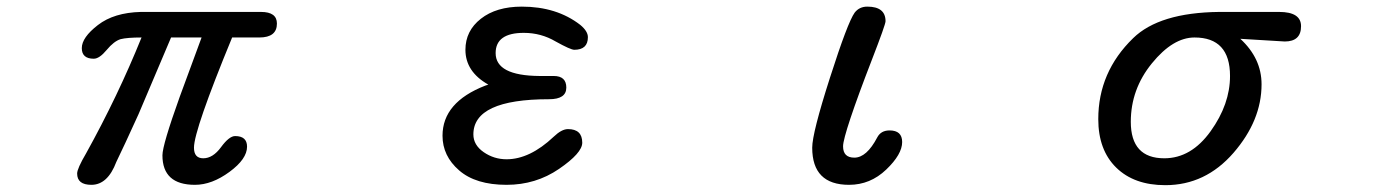

<svg xmlns="http://www.w3.org/2000/svg" viewBox="-20 -541 4040 565"><path d="M573.2 -430.7H483.4L387.7 -205.1L349.6 -122.1L322.3 -64.5Q296.9 2.9 249 2.9Q207 2.9 207 -30.3Q207 -44.9 233.4 -89.8Q327.1 -258.8 396.5 -430.7Q354.5 -430.7 335 -425.8Q315.4 -419.9 293.9 -394Q272.5 -368.2 255.9 -368.2Q220.7 -368.2 220.7 -399.4Q220.7 -430.7 268.1 -467.3Q315.4 -503.9 394.5 -505.9H748Q794.9 -505.9 794.9 -471.7Q794.9 -430.7 743.2 -430.7H663.1Q550.8 -158.2 550.8 -106.4Q550.8 -75.2 578.1 -75.2Q606.4 -75.2 630.4 -107.9Q654.3 -140.6 671.9 -140.6Q707 -140.6 707 -109.4Q707 -73.2 655.3 -35.2Q603.5 2.9 553.7 2.9Q458 2.9 458 -84Q458 -114.3 508.8 -255.9Z M1417 -292Q1349.6 -330.1 1349.6 -394.5Q1349.6 -450.2 1395 -485.8Q1440.4 -521.5 1515.6 -521.5Q1618.2 -521.5 1687.5 -467.8Q1710 -449.2 1710 -431.6Q1710 -394.5 1669.9 -394.5Q1659.2 -394.5 1615.2 -418.9Q1572.3 -444.3 1521.5 -444.3Q1438.5 -444.3 1438.5 -384.8Q1438.5 -318.4 1567.4 -317.4H1609.4Q1646.5 -317.4 1646.5 -283.2Q1646.5 -249 1595.7 -249Q1373 -249 1373 -145.5Q1373 -114.3 1403.3 -93.3Q1433.6 -72.3 1470.7 -72.3Q1539.1 -72.3 1609.4 -138.7Q1632.8 -161.1 1651.4 -161.1Q1693.4 -161.1 1693.4 -121.1Q1693.4 -90.8 1625 -43.9Q1556.6 2.9 1470.7 2.9Q1379.9 2.9 1331.1 -39.6Q1282.2 -82 1282.2 -141.6Q1282.2 -240.2 1408.2 -289.1Z M2597.7 -157.2Q2634.8 -157.2 2634.8 -123Q2634.8 -86.9 2587.9 -42Q2541 2.9 2478.5 2.9Q2370.1 2.9 2370.1 -106.4Q2370.1 -149.4 2422.4 -312.5Q2474.6 -475.6 2495.1 -503.9Q2508.8 -521.5 2532.2 -521.5Q2585.9 -521.5 2585.9 -478.5Q2585.9 -468.8 2545.4 -364.3Q2504.9 -259.8 2482.9 -193.8Q2460.9 -127.9 2460.9 -110.4Q2460.9 -77.1 2494.1 -77.1Q2530.3 -77.1 2561.5 -136.7Q2572.3 -157.2 2597.7 -157.2Z M3629.9 -426.8Q3692.4 -369.1 3692.4 -293Q3692.4 -186.5 3609.9 -91.3Q3527.3 3.9 3409.2 3.9Q3317.4 3.9 3264.6 -47.9Q3211.9 -99.6 3211.9 -190.4Q3211.9 -329.1 3314.5 -428.7Q3391.6 -503.9 3567.4 -505.9H3744.1Q3808.6 -505.9 3808.6 -463.9Q3808.6 -418.9 3760.7 -418.9ZM3495.1 -430.7Q3431.6 -430.7 3369.6 -354.5Q3307.6 -278.3 3307.6 -182.6Q3307.6 -75.2 3406.2 -75.2Q3485.4 -75.2 3542.5 -154.8Q3599.6 -234.4 3599.6 -317.4Q3599.6 -430.7 3495.1 -430.7Z"/></svg>

Font: MotoyaLMaru
Style: W3 mono
Weight: 400
Version: Version 1.01